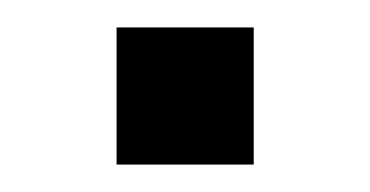

<svg xmlns="http://www.w3.org/2000/svg" viewBox="-20 -120 270 140"><path d="M65 0V-100H165V0Z"/></svg>

Font: Carrois Gothic
Style: Regular
Weight: 400
Designer: Ralph du Carrois
Foundry: Ralph du Carrois
Version: Version 1.002